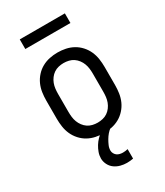

<svg xmlns="http://www.w3.org/2000/svg" viewBox="-225 -792 950 1106"><g transform="rotate(-30 250.0 -239.5)"><path d="M250 8Q223 8 196.5 2.5Q170 -3 146.5 -16Q123 -29 104.5 -49.5Q86 -70 75 -94.5Q64 -119 60 -146Q56 -173 56 -200V-320Q56 -347 60 -374Q64 -401 75 -425.5Q86 -450 104.5 -470.5Q123 -491 146.5 -504Q170 -517 196.5 -522.5Q223 -528 250 -528Q277 -528 303.5 -522.5Q330 -517 353.5 -504Q377 -491 395.5 -470.5Q414 -450 425 -425.5Q436 -401 440 -374Q444 -347 444 -320V-200Q444 -173 440 -146Q436 -119 425 -94.5Q414 -70 395.5 -49.5Q377 -29 353.5 -16Q330 -3 303.5 2.5Q277 8 250 8ZM250 -62Q267 -62 284 -66Q301 -70 315 -79.5Q329 -89 339.5 -103Q350 -117 356 -133Q362 -149 364 -166Q366 -183 366 -200V-320Q366 -337 364 -354Q362 -371 356 -387Q350 -403 339.5 -417Q329 -431 315 -440.5Q301 -450 284 -454Q267 -458 250 -458Q233 -458 216 -454Q199 -450 185 -440.5Q171 -431 160.5 -417Q150 -403 144 -387Q138 -371 136 -354Q134 -337 134 -320V-200Q134 -183 136 -166Q138 -149 144 -133Q150 -117 160.5 -103Q171 -89 185 -79.5Q199 -70 216 -66Q233 -62 250 -62ZM280 223Q259 223 238 217.5Q217 212 199.5 199.5Q182 187 172 167Q162 147 162 126Q162 106 169 86.5Q176 67 186.5 50Q197 33 211 18.5Q225 4 242 -8H299V0Q285 10 274 23Q263 36 254.5 50.5Q246 65 239 81Q232 97 232 114Q232 124 237 133.5Q242 143 250 149Q258 155 268.5 157.5Q279 160 289 160Q297 160 305.5 159Q314 158 322 156V219Q311 221 301 222Q291 223 280 223ZM400 -638H100V-702H400Z"/></g></svg>

Font: Moesevka
Style: Regular
Weight: 400
Monospace: yes
Designer: Belleve Invis
Foundry: Belleve Invis
Version: Version 32.5.0; ttfautohint (v1.8.4)